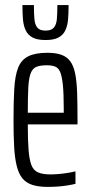

<svg xmlns="http://www.w3.org/2000/svg" viewBox="-20 -725 357 753"><path d="M168 8Q131 8 106.5 0Q82 -8 67.5 -26Q53 -44 45.5 -74.5Q38 -105 35.5 -149Q33 -193 33 -254Q33 -327 36 -377.5Q39 -428 51 -459Q63 -490 90.5 -504Q118 -518 166 -518Q199 -518 221 -510Q243 -502 256 -484Q269 -466 275 -435.5Q281 -405 282.5 -360.5Q284 -316 284 -255V-237H89Q89 -176 92 -137.5Q95 -99 103 -78Q111 -57 129 -49Q147 -41 178 -41Q192 -41 210 -42.5Q228 -44 246 -47Q264 -50 276 -53V-4Q264 -1 246 2Q228 5 207.5 6.5Q187 8 168 8ZM230 -263V-300Q230 -358 226.5 -392Q223 -426 216 -442.5Q209 -459 196 -464Q183 -469 164 -469Q138 -469 123 -463Q108 -457 100.5 -438Q93 -419 91 -382Q89 -345 89 -283H250ZM159 -568Q126 -568 107.5 -578Q89 -588 80.5 -606.5Q72 -625 70 -649.5Q68 -674 68 -705H113Q113 -672 115 -650Q117 -628 126.5 -616.5Q136 -605 159 -605Q181 -605 191 -616.5Q201 -628 203 -650Q205 -672 205 -705H249Q249 -674 247 -649.5Q245 -625 236.5 -606.5Q228 -588 209.5 -578Q191 -568 159 -568Z"/></svg>

Font: Saira UltraCondensed
Style: Regular
Weight: 400
Width: 1
Designer: Hector Gatti with collaboration of the Omnibus-Type team
Foundry: Omnibus-Type
Version: Version 1.101